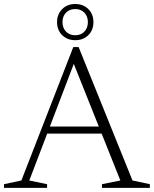

<svg xmlns="http://www.w3.org/2000/svg" viewBox="-22 -914 750 934"><path d="M189.5 -264V-298.5H499.5V-264ZM622.5 -36 707 -18V0H474V-18L563.5 -36L326.5 -629.5H347L120.5 -36L207 -18V0H-2.5V-18L82 -36L334.5 -685H360.5ZM344 -894.5Q383 -894.5 407.8 -869.8Q432.5 -845 432.5 -806.5Q432.5 -767.5 407.8 -743Q383 -718.5 344 -718.5Q305.5 -718.5 280.5 -743Q255.5 -767.5 255.5 -806.5Q255.5 -845 280.5 -869.8Q305.5 -894.5 344 -894.5ZM344 -742.5Q371.5 -742.5 388.5 -760.2Q405.5 -778 405.5 -806.5Q405.5 -834.5 388.5 -852.2Q371.5 -870 344 -870Q316 -870 299 -852.2Q282 -834.5 282 -806.5Q282 -778 299.2 -760.2Q316.5 -742.5 344 -742.5Z"/></svg>

Font: Newsreader 16pt Light
Style: Regular
Weight: 300
Designer: Hugues Gentile
Foundry: Production Type
Version: Version 1.003